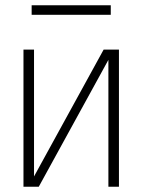

<svg xmlns="http://www.w3.org/2000/svg" viewBox="-20 -708 540 728"><path d="M69 0V-520H109V-39L373 -520H431V0H391V-481L127 0ZM100 -652V-688H400V-652Z"/></svg>

Font: Iosevka Curly Extralight
Style: Regular
Weight: 200
Monospace: yes
Designer: Belleve Invis
Foundry: Belleve Invis
Version: Version 22.1.2; ttfautohint (v1.8.4)